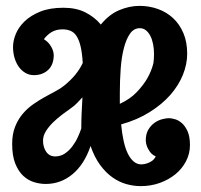

<svg xmlns="http://www.w3.org/2000/svg" viewBox="-20 -594 678 647"><path d="M620.1 -105Q620.1 -76.2 606.9 -50.8Q593.8 -25.4 571 -6.8Q548.3 11.7 518.3 22.5Q488.3 33.2 454.1 33.2Q430.2 33.2 405.8 26.4Q381.3 19.5 358.9 3.7Q336.4 -12.2 317.4 -38.1Q298.3 -64 285.2 -102.1Q264.6 -41 225.1 -7.6Q185.5 25.9 133.8 25.9Q114.7 25.9 94.7 19.8Q74.7 13.7 58.3 -1.5Q42 -16.6 31.5 -42.7Q21 -68.8 21 -108.9Q21 -142.1 30.8 -166.7Q40.5 -191.4 56.2 -210Q71.8 -228.5 91.3 -242.2Q110.8 -255.9 130.1 -266.6Q149.4 -277.3 167 -286.6Q184.6 -295.9 195.8 -305.2Q217.3 -322.3 233.2 -341.6Q249 -360.8 258.8 -381.8Q256.8 -415.5 251.7 -437.3Q246.6 -459 238.3 -471.9Q230 -484.9 218 -490Q206.1 -495.1 190.9 -495.1Q168.5 -495.1 153.1 -485.4Q137.7 -475.6 127.9 -461.9Q140.1 -454.1 146.7 -445.3Q153.3 -436.5 156.7 -428.2Q160.6 -418.9 161.1 -409.2Q161.1 -376 142.3 -358.4Q123.5 -340.8 94.2 -340.8Q79.1 -340.8 66.4 -347.9Q53.7 -355 44.2 -367.7Q34.7 -380.4 29.3 -397.9Q23.9 -415.5 23.9 -436Q23.9 -456.5 33.2 -479.5Q42.5 -502.4 63 -522.2Q83.5 -542 115.7 -554.9Q147.9 -567.9 193.8 -567.9Q236.8 -567.9 267.8 -552.2Q298.8 -536.6 319.8 -511.2Q347.7 -545.4 381.8 -559.8Q416 -574.2 450.2 -574.2Q482.9 -574.2 512.2 -563.7Q541.5 -553.2 563.5 -532.7Q585.4 -512.2 598.1 -482.2Q610.8 -452.1 610.8 -413.1Q610.8 -377.9 596.4 -342Q582 -306.2 554 -274.2Q525.9 -242.2 484.1 -216.1Q442.4 -189.9 388.2 -174.8Q391.1 -144.5 396.5 -119.6Q401.9 -94.7 410.4 -77.1Q418.9 -59.6 430.4 -49.8Q441.9 -40 457 -40Q466.8 -40.5 475.6 -43.5Q483.4 -45.9 491.5 -51.3Q499.5 -56.6 504.9 -66.9Q492.2 -72.8 485.6 -82Q479 -91.3 475.6 -99.6Q471.7 -109.4 471.2 -120.1Q471.2 -143.6 480.5 -158.2Q489.7 -172.9 502.2 -181.2Q514.6 -189.5 527.8 -192.6Q541 -195.8 548.8 -195.8Q557.1 -195.8 569.3 -192.4Q581.5 -189 592.8 -179.2Q604 -169.4 612.1 -151.6Q620.1 -133.8 620.1 -105ZM497.1 -381.8Q498 -389.6 498.5 -397Q499 -404.3 499 -412.1Q499 -429.7 495.8 -445.6Q492.7 -461.4 486.6 -473.1Q480.5 -484.9 471.7 -491.9Q462.9 -499 451.2 -499Q431.2 -499 418.2 -480.7Q405.3 -462.4 397.5 -432.1Q389.6 -401.9 386.7 -362.3Q383.8 -322.8 383.8 -279.8V-244.1Q419.4 -260.7 441.4 -284.2Q463.4 -307.6 476.1 -329.6Q490.7 -355 497.1 -381.8ZM257.8 -266.1Q249 -256.3 240 -247.1Q231 -237.8 221.2 -231Q206.5 -220.7 189.7 -208Q172.9 -195.3 158.4 -181.2Q144 -167 134.5 -151.6Q125 -136.2 125 -120.1Q125 -98.1 135.7 -82.5Q146.5 -66.9 166 -66.9Q184.1 -66.9 198.2 -76.4Q212.4 -85.9 223.4 -100.3Q234.4 -114.7 241.9 -131.1Q249.5 -147.5 253.9 -161.1Q253.9 -186.5 255.1 -213.1Q256.3 -239.7 257.8 -266.1Z"/></svg>

Font: Rum Raisin
Style: Regular
Weight: 400
Designer: Astigmatic (AOETI)
Foundry: Astigmatic (AOETI)
Version: Version 1.000